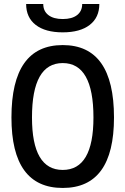

<svg xmlns="http://www.w3.org/2000/svg" viewBox="-20 -928 626 958"><path d="M293 9.8Q37.1 9.8 37.1 -341.8Q37.1 -703.1 293 -703.1Q548.8 -703.1 548.8 -341.8Q548.8 9.8 293 9.8ZM293 -80.1Q446.3 -80.1 446.3 -341.8Q446.3 -613.3 293 -613.3Q139.6 -613.3 139.6 -341.8Q139.6 -80.1 293 -80.1ZM293 -766.6Q206.1 -766.6 158.2 -803.7Q110.4 -840.8 110.4 -908.2H195.8Q195.8 -872.6 221.4 -852.8Q247.1 -833 293 -833Q339.4 -833 364.7 -852.8Q390.1 -872.6 390.1 -908.2H475.6Q475.6 -840.8 427.7 -803.7Q379.9 -766.6 293 -766.6Z"/></svg>

Font: Cascadia Code PL
Style: Regular
Weight: 400
Monospace: yes
Designer: Aaron Bell
Foundry: Saja Typeworks
Version: Version 2102.003